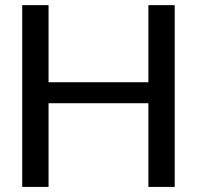

<svg xmlns="http://www.w3.org/2000/svg" viewBox="-20 -735 774 755"><path d="M67.4 0V-714.8H170.9V-411.6H563.5V-714.8H667V0H563.5V-329.1H170.9V0Z"/></svg>

Font: Pontano Sans SemiBold
Style: Regular
Weight: 600
Designer: Vernon Adams
Foundry: Vernon Adams
Version: Version 2.001